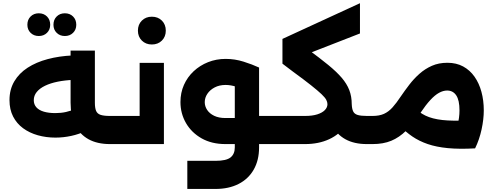

<svg xmlns="http://www.w3.org/2000/svg" viewBox="-20 -911 3133 1214"><path d="M330.7 -40.9Q272 -40.9 219.2 -55.7Q166.4 -70.6 126.1 -100.1Q85.9 -129.7 62.9 -174.2Q40 -218.7 40 -277.9Q40 -345.1 70.4 -396.5Q100.7 -447.9 154.8 -482.9Q208.9 -517.9 281.4 -537.2Q354 -556.6 438.4 -560.4L443.6 -405.9Q390.1 -403.7 344.7 -394.5Q299.3 -385.3 265.1 -368.9Q231 -352.4 212.3 -329.4Q193.6 -306.4 193.6 -277.3Q193.6 -250.9 210 -232.4Q226.4 -214 257.3 -204.9Q288.1 -195.9 329.6 -195.9Q365.9 -195.9 397.2 -202.9Q428.6 -209.9 457.1 -222.9L524.3 -83.7Q480.4 -62.6 430.4 -51.7Q380.3 -40.9 330.7 -40.9ZM675.4 0Q595.1 0 539.7 -30.6Q484.3 -61.3 455.3 -119.9Q426.3 -178.4 426.3 -261.4V-590.9H579.9V-261.4Q579.9 -228.6 587.4 -210.3Q595 -192 615.6 -184.9Q636.3 -177.9 675.4 -177.9H711.9V0ZM711.9 0V-177.9Q721.1 -177.9 726.5 -153.8Q731.9 -129.7 731.9 -90Q731.9 -49.1 726.5 -24.6Q721.1 0 711.9 0ZM390.1 -683.3Q358.7 -683.3 338.4 -703.4Q318 -723.4 318 -754.4Q318 -786.5 338.4 -806.8Q358.7 -827 390.1 -827Q421.6 -827 441.9 -806.8Q462.3 -786.5 462.3 -754.4Q462.3 -723.4 441.9 -703.4Q421.6 -683.3 390.1 -683.3ZM225.3 -683.3Q193.9 -683.3 173.5 -703.4Q153.1 -723.4 153.1 -754.4Q153.1 -786.5 173.5 -806.8Q193.9 -827 225.3 -827Q256.7 -827 277.1 -806.8Q297.4 -786.5 297.4 -754.4Q297.4 -723.4 277.1 -703.4Q256.7 -683.3 225.3 -683.3Z M862.9 -513.4H1016.4V0H712V-177.9H862.9ZM712 0Q702.7 0 697.4 -24.5Q692 -49 692 -90.3Q692 -130.1 697.4 -154Q702.7 -177.9 712 -177.9ZM940.1 -629.7Q901.9 -629.7 876.9 -654.4Q852 -679 852 -717.3Q852 -756 876.9 -780.7Q901.9 -805.4 940.1 -805.4Q978.9 -805.4 1003.6 -780.7Q1028.3 -756 1028.3 -717.3Q1028.3 -679 1003.6 -654.4Q978.9 -629.7 940.1 -629.7Z M1584.3 0V-177.9H1734.9V0ZM1734.9 0V-177.9Q1744.1 -177.9 1749.5 -153.8Q1754.9 -129.7 1754.9 -90Q1754.9 -49.1 1749.5 -24.6Q1744.1 0 1734.9 0ZM1164.4 283.7V105.9H1342.3Q1411.1 105.9 1437.9 84.3Q1464.6 62.7 1464.6 20.9V-483.9H1618.1V20.9Q1618.1 102.3 1584.2 161.5Q1550.3 220.7 1488.4 252.2Q1426.4 283.7 1342.3 283.7ZM1405.4 0Q1318.9 0 1255.1 -36Q1191.3 -72 1156.1 -132.6Q1121 -193.3 1121 -265.7Q1121 -324.6 1143 -374.1Q1165 -423.6 1204.4 -460.5Q1243.9 -497.4 1295.7 -518Q1347.6 -538.6 1406.7 -538.6Q1464.9 -538.6 1520 -521.2Q1575.1 -503.9 1618.1 -483.9L1554.9 -326Q1471.1 -373.9 1406.7 -373.9Q1367.4 -373.9 1337.7 -358.4Q1308 -342.9 1291.3 -318.1Q1274.6 -293.4 1274.6 -265.1Q1274.6 -238.9 1289.8 -215.9Q1305 -192.9 1334.3 -178.8Q1363.6 -164.7 1405.4 -164.7H1564.3V0Z M2299.6 0Q2219.3 0 2163.9 -30.6Q2108.4 -61.3 2079.4 -119.9Q2050.4 -178.4 2050.4 -261.4V-266.9L2203.4 -254.9L2204 -252.9Q2205.1 -223.4 2213 -206.9Q2220.9 -190.3 2241.5 -184.1Q2262.1 -177.9 2299.6 -177.9H2336V0ZM1735 0Q1725.7 0 1720.4 -24.6Q1715 -49.1 1715 -90.4Q1715 -130.1 1720.4 -154Q1725.7 -177.9 1735 -177.9ZM1735 0V-177.9H1909Q1954.7 -177.9 1986.2 -187.9Q2017.7 -198 2034.1 -214.9Q2050.4 -231.9 2050.4 -252.4Q2050.4 -265.6 2042.8 -280Q2035.1 -294.4 2012.6 -315.9Q1990.1 -337.3 1947 -371.6Q1903.9 -406 1831.9 -458.4L1765.9 -508.4L1860.3 -648.6L1930.3 -596.6Q2003.3 -542.9 2055.2 -500.5Q2107.1 -458.1 2140.1 -419.9Q2173 -381.6 2188.5 -341.4Q2204 -301.3 2204 -252.4Q2204 -175.3 2166.1 -118.6Q2128.3 -61.9 2061.6 -30.9Q1994.9 0 1909 0ZM1765.9 -508.4V-665L2256 -890.7V-699.4ZM2336 0V-177.9Q2345.3 -177.9 2350.6 -153.8Q2356 -129.7 2356 -90Q2356 -49.1 2350.6 -24.6Q2345.3 0 2336 0Z M2336 0V-177.9Q2378.3 -177.9 2407.7 -191.1Q2437.1 -204.4 2461.9 -232Q2486.7 -259.6 2513.7 -300.6Q2539 -337.7 2567.9 -375.3Q2596.7 -412.9 2632 -444.3Q2667.3 -475.7 2710.7 -494.9Q2754.1 -514.1 2809 -514.1Q2865.4 -514.1 2908.4 -490.8Q2951.3 -467.4 2980.3 -426.2Q3009.3 -385 3024.1 -330.4Q3038.9 -275.9 3038.9 -212.9Q3038.9 -156.7 3024.9 -92.2Q3010.9 -27.7 2984 27.1L2838.3 -37.3Q2861.3 -77.3 2873.3 -122.1Q2885.3 -167 2885.3 -212.9Q2885.3 -277.7 2864.7 -308.1Q2844.1 -338.6 2807.3 -338.6Q2782.3 -338.6 2755.9 -324.1Q2729.6 -309.6 2701 -278.6Q2672.4 -247.7 2639 -198Q2592.7 -128.9 2548.5 -85.3Q2504.3 -41.7 2453.9 -20.9Q2403.6 0 2336 0ZM2975.6 -150.7 2984 27.1Q2884.9 32.7 2812 25.6Q2739.1 18.6 2684.5 -0.1Q2629.9 -18.9 2587.4 -47.9Q2544.9 -77 2508.4 -115L2610 -223Q2644.1 -187.9 2692.9 -170.5Q2741.7 -153.1 2810.9 -149.4Q2880.1 -145.7 2975.6 -150.7ZM2336 0Q2326.7 0 2321.4 -24.6Q2316 -49.1 2316 -90.4Q2316 -130.1 2321.4 -154Q2326.7 -177.9 2336 -177.9Z"/></svg>

Font: Alexandria
Style: Regular
Weight: 400
Designer: Mohamed Gaber
Foundry: Kief Type Foundry
Version: Version 5.100